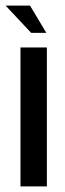

<svg xmlns="http://www.w3.org/2000/svg" viewBox="-30 -664 230 684"><path d="M43 0V-495H137V0ZM81 -547 -10 -644H77L135 -547Z"/></svg>

Font: Alumni Sans Thin SemiBold
Style: Regular
Weight: 600
Version: Version 1.018